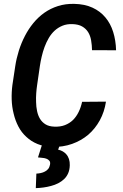

<svg xmlns="http://www.w3.org/2000/svg" viewBox="-20 -741 627 982"><path d="M522 -221.2 399.9 -220.2Q394 -192.4 382.3 -168.5Q370.6 -144.5 353.5 -127.4Q335.9 -110.4 312 -101.1Q288.1 -91.8 257.3 -93.3Q230.5 -94.2 212.9 -105Q195.3 -115.7 184.6 -133.3Q174.3 -150.4 169.7 -172.6Q165 -194.8 164.6 -218.3Q163.6 -241.2 165.3 -264.2Q167 -287.1 169.9 -306.2L184.1 -404.3Q187.5 -427.2 193.4 -452.1Q199.2 -477.1 208 -501Q216.8 -524.9 229.5 -546.6Q242.2 -568.4 259.8 -584.5Q276.9 -600.1 299.3 -609.4Q321.8 -618.7 350.6 -617.7Q380.9 -616.7 400.1 -605.7Q419.4 -594.7 430.7 -576.7Q441.9 -558.6 446 -534.7Q450.2 -510.7 450.7 -484.4L573.7 -483.9Q572.3 -534.7 558.8 -577.6Q545.4 -620.6 519 -651.9Q492.7 -683.6 452.9 -701.9Q413.1 -720.2 359.4 -721.2Q314.5 -722.2 276.4 -710Q238.3 -697.8 207 -675.8Q175.3 -653.3 150.4 -622.8Q125.5 -592.3 107.4 -557.1Q88.9 -521.5 76.4 -481.9Q64 -442.4 58.1 -403.3L43.5 -306.6Q38.6 -269.5 39.8 -231.9Q41 -194.3 49.8 -159.7Q58.1 -124.5 74 -94Q89.8 -63.5 114.7 -41Q138.7 -18.1 172.1 -4.4Q205.6 9.3 248.5 10.3Q301.8 11.7 348.4 -4.9Q395 -21.5 431.2 -51.8Q466.8 -82.5 490.5 -125.7Q514.2 -168.9 522 -221.2ZM287.6 -3.9 195.8 -3.4 174.3 64Q183.1 65.4 194.8 66.2Q206.5 66.9 216.3 70.3Q226.1 73.7 232.2 80.8Q238.3 87.9 235.8 101.1Q233.4 114.3 226.6 122.8Q219.7 131.3 210 136.2Q200.2 141.6 188.7 144Q177.2 146.5 166 147L163.1 221.2Q181.6 220.7 201.7 218Q221.7 215.3 241.2 210Q260.3 205.1 277.6 196.3Q294.9 187.5 308.6 174.3Q321.3 162.1 328.9 144.5Q336.4 127 336.9 104Q337.4 86.9 332.8 72.5Q328.1 58.1 318.4 47.4Q311 39.1 300.8 33.2Q290.5 27.3 277.3 24.4Z"/></svg>

Font: Roboto Mono SemiBold
Style: Italic
Weight: 600
Italic angle: -10°
Monospace: yes
Designer: Google
Version: Version 3.000